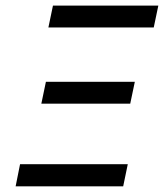

<svg xmlns="http://www.w3.org/2000/svg" viewBox="-20 -658 590 678"><path d="M439.9 -292H126L142.1 -369.1H456.1ZM522.9 -561H150.9L167 -638.2H539.1ZM35.2 0 50.8 -78.1H431.2L415 0Z"/></svg>

Font: Code New Roman
Style: Italic
Weight: 400
Italic angle: -11°
Monospace: yes
Designer: Sam Radian
Foundry: Code New Roman
Version: Version 1.508 October 19, 2014